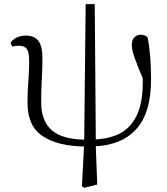

<svg xmlns="http://www.w3.org/2000/svg" viewBox="-20 -694 807 928"><path d="M387 214 376 206 386 14Q259 12 188 -35Q113 -83 113 -196Q113 -249 117 -301.5Q121 -354 121 -398Q121 -441 110 -457Q99 -473 70 -473Q62 -473 54 -472Q46 -471 39 -469L31 -487Q41 -502 59.5 -512Q78 -522 105 -522Q148 -522 166.5 -495Q185 -468 185 -418Q185 -362 182 -309.5Q179 -257 179 -199Q179 -108 232 -63Q282 -21 387 -19L394 -674H438L443 -20Q510 -24 558 -48Q614 -77 642.5 -139.5Q671 -202 670 -302Q670 -309 670 -316Q657 -345 648 -368Q636 -399 629 -419.5Q622 -440 619.5 -453.5Q617 -467 617 -477Q617 -502 630 -514Q643 -526 659 -526Q671 -526 680 -522.5Q689 -519 694 -512Q702 -469 706 -419Q710 -369 710 -317Q712 -148 636 -67Q568 6 443 13L450 198Z"/></svg>

Font: Early Summer Mincho Light
Style: Regular
Weight: 300
Designer: GuiWonder
Version: Version 1.002